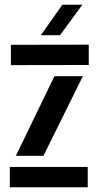

<svg xmlns="http://www.w3.org/2000/svg" viewBox="-20 -788 411 808"><path d="M21.4 0V-85.5H349.2V0ZM25.9 -513.9V-599.4L353.5 -600V-514.5ZM46.8 -132.3 209 -467.2H328.6L162.9 -132.3ZM152 -640 242.4 -768H326.4L232.8 -640Z"/></svg>

Font: Big Shoulders Stencil Text Thin
Style: Regular
Weight: 100
Designer: Patric King
Foundry: XO Type Co
Version: Version 2.001